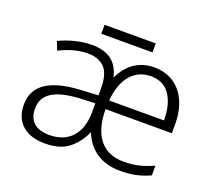

<svg xmlns="http://www.w3.org/2000/svg" viewBox="-114 -810 1085 972"><g transform="rotate(20 428.5 -324.0)"><path d="M293 -658.2V-609.9H568.8V-658.2ZM604 -542C518.6 -542 459.5 -494.1 426.8 -421.9C408.7 -504.4 356 -541 268.1 -541C207 -541 144.5 -522.9 94.2 -499L111.8 -453.1C162.6 -478.5 212.9 -493.2 265.1 -493.2C302.7 -493.2 332.5 -482.4 354 -460.9C375.5 -439 386.2 -402.3 386.2 -350.1V-312L293 -307.1C132.8 -298.8 46.9 -246.1 46.9 -139.2C46.9 -43 110.8 9.8 212.9 9.8C267.1 9.8 309.6 -2.4 340.8 -26.9C371.6 -50.8 396 -83.5 414.1 -124C445.8 -41.5 515.1 9.8 618.2 9.8C679.2 9.8 727.5 0 778.8 -23.9V-76.2C751 -63.5 725.1 -54.2 701.2 -48.8C677.2 -43 649.9 -40 619.1 -40C508.3 -40 443.8 -114.7 443.8 -258.8H800.8V-298.8V-312C800.8 -353.5 793.5 -392.1 778.8 -426.8C749.5 -496.6 689.5 -542 604 -542ZM603 -494.1C649.4 -494.1 684.1 -477.1 707 -442.4C730 -407.7 741.2 -362.3 741.2 -306.2H445.8C455.6 -428.7 516.6 -494.1 603 -494.1ZM384.8 -269V-216.8C383.3 -105 323.7 -38.1 220.2 -38.1C147.9 -38.1 106.9 -72.3 106.9 -139.2C106.9 -219.2 171.9 -257.8 300.8 -265.1Z"/></g></svg>

Font: Noto Reveo Sans
Style: Regular
Weight: 300
Designer: Monotype Design Team
Foundry: Monotype Imaging Inc.
Version: Version 2.007